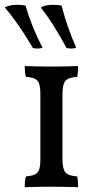

<svg xmlns="http://www.w3.org/2000/svg" viewBox="-27 -777 421 799"><path d="M81 -43Q106 -45 118.5 -51Q131 -57 136 -72Q141 -87 141 -117V-384Q141 -413 136 -428Q131 -443 118.5 -449Q106 -455 81 -457Q76 -472 76 -502Q140 -500 188 -500Q228 -500 298 -502Q298 -471 294 -457Q258 -455 245.5 -441Q233 -427 233 -384V-117Q233 -74 245.5 -59.5Q258 -45 294 -43Q298 -28 298 2Q230 0 188 0Q138 0 76 2Q76 -29 81 -43ZM-7 -746Q12 -757 44 -757Q62 -757 79 -754Q107 -659 150 -579Q142 -575 130 -575Q122 -575 110 -577Q49 -681 -7 -746ZM143 -746Q162 -757 194 -757Q213 -757 229 -754Q254 -659 290 -579Q282 -575 270 -575Q262 -575 250 -577Q194 -681 143 -746Z"/></svg>

Font: Vollkorn SC
Style: Regular
Weight: 400
Designer: Friedrich Althausen
Foundry: Friedrich Althausen
Version: Version 4.015